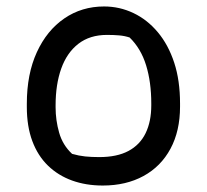

<svg xmlns="http://www.w3.org/2000/svg" viewBox="-20 -563 640 594"><path d="M302 -543Q350 -543 393 -522.5Q436 -502 468.5 -463Q501 -424 519 -369Q537 -314 537 -243V-233Q537 -158 507.5 -103Q478 -48 424 -18.5Q370 11 298 11Q246 11 203 -4.5Q160 -20 128.5 -50.5Q97 -81 80 -126.5Q63 -172 63 -232V-242Q63 -334 94 -401.5Q125 -469 179 -506Q233 -543 302 -543ZM311 -455Q258 -455 222.5 -427.5Q187 -400 169.5 -351Q152 -302 152 -237V-231Q152 -191 163 -152.5Q174 -114 203 -87Q224 -81 243.5 -79Q263 -77 287 -77Q342 -77 377.5 -96Q413 -115 430.5 -151Q448 -187 448 -237V-243Q448 -309 432 -361Q416 -413 381 -447Q366 -452 349 -453.5Q332 -455 311 -455Z"/></svg>

Font: Code D Ace
Style: Regular
Weight: 400
Version: Version 1.085; ttfautohint (v1.8.4.7-5d5b);Nerd Fonts 3.0.2